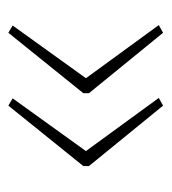

<svg xmlns="http://www.w3.org/2000/svg" viewBox="4 -502 401 448"><g transform="rotate(-90 204.0 -278.5)"><path d="M40 -284V-271L181 -98L199 -108L75 -278L198 -449L181 -459ZM210 -284V-271L351 -98L369 -108L245 -278L368 -449L351 -459Z"/></g></svg>

Font: Noto Sans Gurmukhi UI ExtraCondensed Thin
Style: Regular
Weight: 100
Width: 2
Designer: Jelle Bosma - Monotype Design Team
Foundry: Monotype Imaging Inc.
Version: Version 2.004